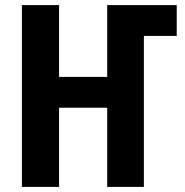

<svg xmlns="http://www.w3.org/2000/svg" viewBox="-20 -734 728 754"><path d="M66 0V-714H212V-432H401V-714H674V-593H545V0H401V-311H212V0Z"/></svg>

Font: Noto Sans Display Condensed
Style: Bold
Weight: 700
Width: 3
Designer: Monotype Design Team
Foundry: Monotype Imaging Inc.
Version: Version 2.003